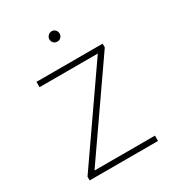

<svg xmlns="http://www.w3.org/2000/svg" viewBox="-160 -746 768 842"><g transform="rotate(-30 224.5 -325.0)"><path d="M47 0V-19L356 -464H61V-491H396V-472L87 -27H393V0ZM229 -598Q217 -598 210 -606Q203 -614 203 -624Q203 -634 211 -642Q219 -650 229 -650Q241 -650 248 -642Q255 -634 255 -624Q255 -614 248 -606Q241 -598 229 -598Z"/></g></svg>

Font: Livvic Thin
Style: Regular
Weight: 250
Designer: Jacques Le Bailly, Baron von Fonthausen
Version: Version 1.001; ttfautohint (v1.8.2)